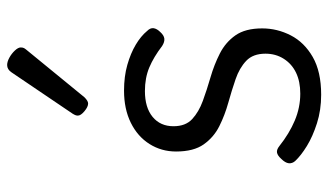

<svg xmlns="http://www.w3.org/2000/svg" viewBox="-206 -672 897 524"><g transform="rotate(-90 242.0 -409.5)"><path d="M246 19Q204 19 168 7.5Q132 -4 106 -20Q80 -36 65 -52Q58 -60 59 -69.5Q60 -79 71 -90Q80 -100 88 -101.5Q96 -103 106 -95Q140 -68 175.5 -53Q211 -38 249 -38Q282 -38 306 -49.5Q330 -61 344 -83Q358 -105 358 -133Q358 -167 338.5 -185.5Q319 -204 288.5 -214.5Q258 -225 224 -234.5Q190 -244 160 -259Q130 -274 110.5 -301.5Q91 -329 91 -377Q91 -417 111.5 -449.5Q132 -482 169.5 -500.5Q207 -519 257 -519Q296 -519 327.5 -510Q359 -501 382.5 -487Q406 -473 420 -456Q429 -447 427.5 -438Q426 -429 417 -420Q408 -410 399 -409Q390 -408 379 -415Q349 -438 320.5 -450Q292 -462 256 -462Q211 -462 185.5 -441Q160 -420 160 -384Q160 -351 179.5 -333Q199 -315 229 -304Q259 -293 293.5 -283Q328 -273 358.5 -257.5Q389 -242 408 -215Q427 -188 427 -142Q427 -101 408 -64Q389 -27 349 -4Q309 19 246 19ZM222 -617Q213 -617 201 -627Q189 -637 189 -645Q189 -648 190 -651Q191 -654 194 -659L307 -826Q311 -832 316 -835Q321 -838 327 -838Q336 -838 347 -832Q358 -826 366.5 -817Q375 -808 375 -801Q375 -795 373 -791.5Q371 -788 365 -781L239 -627Q229 -617 222 -617Z"/></g></svg>

Font: Playwrite BE WAL Light
Style: Regular
Weight: 300
Version: Version 1.002